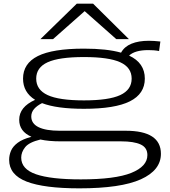

<svg xmlns="http://www.w3.org/2000/svg" viewBox="-20 -810 927 1050"><path d="M414 220Q221 220 125.5 183Q30 146 30 64Q30 39 40 15Q50 -9 76.5 -29Q103 -49 152 -62Q85 -91 85 -155Q85 -225 172 -264Q106 -305 106 -380Q106 -463 187 -503.5Q268 -544 439 -544Q565 -544 642 -522Q660 -555 699 -571Q738 -587 794 -587Q821 -587 857 -583L850 -531Q834 -534 819.5 -535Q805 -536 791 -536Q718 -536 686 -506Q772 -466 772 -380Q772 -297 690.5 -256Q609 -215 439 -215Q290 -215 210 -246Q182 -232 166.5 -214Q151 -196 151 -173Q151 -134 191 -114.5Q231 -95 306 -95H667Q860 -95 860 31Q860 121 750.5 170.5Q641 220 414 220ZM439 -261Q575 -261 637.5 -290Q700 -319 700 -380Q700 -441 637.5 -469.5Q575 -498 439 -498Q303 -498 240.5 -469.5Q178 -441 178 -380Q178 -319 240.5 -290Q303 -261 439 -261ZM96 52Q96 115 177 143Q258 171 422 171Q610 171 698 135.5Q786 100 786 38Q786 -3 749 -20Q712 -37 642 -37H311Q247 -37 201 -47Q139 -32 117.5 -5Q96 22 96 52ZM201 -596 400 -790H489L685 -596H616L443 -749L270 -596Z"/></svg>

Font: Georama ExtraExtended Light
Style: Regular
Weight: 300
Width: 8
Designer: Jean-Baptiste Levee
Foundry: Production Type
Version: Version 1.000